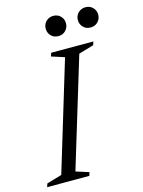

<svg xmlns="http://www.w3.org/2000/svg" viewBox="-145 -927 743 1001"><g transform="rotate(-15 227.0 -427.0)"><path d="M247.5 -630.5 177.5 -653 183.5 -671.5H411L405.5 -653L324 -629L145.5 -41L215.5 -18.5L209.5 0H-18L-12 -18.5L69.5 -42.5ZM243 -745.5Q218.5 -745.5 203.5 -761.5Q188.5 -777.5 188.5 -799.5Q188.5 -815 195.5 -827.2Q202.5 -839.5 215 -847Q227.5 -854.5 243.5 -854.5Q268 -854.5 283 -838.5Q298 -822.5 298 -800.5Q298 -785.5 291 -773Q284 -760.5 271.8 -753Q259.5 -745.5 243 -745.5ZM416.5 -745.5Q392.5 -745.5 377.2 -761.5Q362 -777.5 362 -799.5Q362 -815 369 -827.2Q376 -839.5 388.8 -847Q401.5 -854.5 417.5 -854.5Q441.5 -854.5 456.8 -838.5Q472 -822.5 472 -800.5Q472 -785.5 465 -773Q458 -760.5 445.5 -753Q433 -745.5 416.5 -745.5Z"/></g></svg>

Font: Newsreader 20pt
Style: Italic
Weight: 400
Italic angle: -17°
Version: Version 1.003